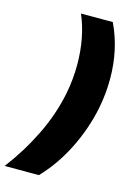

<svg xmlns="http://www.w3.org/2000/svg" viewBox="-192 -807 688 997"><g transform="rotate(15 151.5 -308.5)"><path d="M150 -324Q165 -402 165 -479Q165 -626 115 -742H286Q349 -611 349 -453Q349 -372 333 -292Q309 -175 254.5 -66Q200 43 121 125H-63Q14 24 70 -90Q126 -204 150 -324Z"/></g></svg>

Font: TypoPRO Montserrat
Style: Italic
Weight: 800
Italic angle: -11.3°
Designer: Julieta Ulanovsky
Foundry: Julieta Ulanovsky
Version: Version 6.001